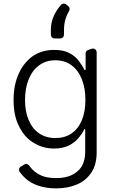

<svg xmlns="http://www.w3.org/2000/svg" viewBox="-20 -830 641 1066"><path d="M193.5 201.3Q152.7 187.5 122.9 161.9Q101.9 142.4 89.5 124.6Q85.6 119 85.6 112.9Q85.6 108 88.1 103.2Q90.6 98.4 94.8 95.5L113.6 84.2Q118.6 80.3 125 80.3Q129.6 80.3 134.1 82.6Q138.5 84.9 141.7 89.1Q150.6 101.6 162.3 113.3Q181.1 132.1 213.4 146.3Q245 158.7 292.3 158.7Q366.5 158.7 408.7 122.2Q453.1 87 453.1 10.3V-112.6H447.8Q443.2 -100.9 435.5 -89.8Q427.9 -78.8 415.8 -63.6Q395.2 -38.7 361.9 -22Q327.4 -5.3 279.5 -5.3Q215.9 -5.3 164.4 -38.7Q115.4 -67.8 84.5 -131Q55.4 -188.9 55.4 -274.1Q55.4 -358 83.5 -419.7Q109.7 -480.5 162.3 -518.8Q213.4 -552.9 280.5 -552.9Q331.7 -552.9 363.6 -536.2Q398.1 -518.1 416.9 -492.5Q438.2 -464.8 449.2 -441.4H455.3V-533Q455.3 -540.1 459.2 -545.3Q463.1 -550.4 470.2 -552.9L489.3 -559.3Q494.3 -560.7 496.4 -560.7Q504.6 -560.7 510.7 -554.5Q516.7 -548.3 516.7 -539.4V14.2Q516.7 84.2 487.6 127.5Q457.7 172.6 407.7 193.9Q356.9 215.9 292.3 215.9Q237.9 215.9 193.5 201.3ZM287.3 -63.6Q339.8 -63.6 377.1 -89.1Q414.4 -114.7 434.3 -162.1Q454.2 -209.5 454.2 -275.2Q454.2 -339.8 434.7 -388.8Q414.8 -439.6 377.3 -467.5Q339.8 -495.4 287.3 -495.4Q235.4 -495.4 197.4 -467.5Q159.4 -439.6 139.2 -389.7Q119 -339.8 119 -275.2Q119 -210.9 139.2 -163.2Q159.4 -115.4 197.4 -89.5Q235.4 -63.6 287.3 -63.6ZM262.4 -664.4Q262.4 -710.2 283 -750.7Q297.9 -779.5 318.5 -802.9Q324.9 -810 334.5 -810Q342 -810 347.7 -805.4L359 -795.5Q366.5 -789.8 366.5 -779.5Q366.5 -774.1 363.6 -769.2Q349.8 -745.7 343.4 -723.7Q335.2 -696 335.2 -660.5V-637.1Q335.2 -628.6 329.2 -622.5Q323.2 -616.5 314.6 -616.5H283.4Q274.5 -616.5 268.5 -622.5Q262.4 -628.6 262.4 -637.1Z"/></svg>

Font: DeltaSans Light
Style: Regular
Weight: 300
Designer: Rasmus Andersson
Foundry: rsms
Version: Version 3.012